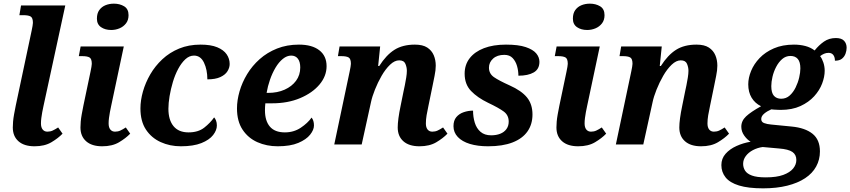

<svg xmlns="http://www.w3.org/2000/svg" viewBox="-20 -790 4650 1050"><path d="M169 10Q112 10 81 -17.5Q50 -45 50 -93Q50 -107 51.5 -125Q53 -143 57 -165Q61 -187 66 -212L153 -622Q156 -635 158 -648Q160 -661 160 -665Q160 -692 148 -699.5Q136 -707 107 -707H86L95 -760H337L218 -211Q214 -193 211 -176.5Q208 -160 206 -144.5Q204 -129 204 -115Q204 -93 213.5 -81.5Q223 -70 239 -70Q255 -70 268 -76Q281 -82 298 -93L322 -59Q298 -34 261 -12Q224 10 169 10Z M539 10Q482 10 451 -17.5Q420 -45 420 -93Q420 -107 421.5 -125Q423 -143 427 -165Q431 -187 436 -212L475 -398Q478 -411 480 -424Q482 -437 482 -441Q482 -468 470 -475.5Q458 -483 429 -483H411L421 -536H657L588 -211Q584 -193 581 -176.5Q578 -160 576 -144.5Q574 -129 574 -115Q574 -93 583.5 -81.5Q593 -70 609 -70Q625 -70 638 -76Q651 -82 668 -93L692 -59Q668 -34 631 -12Q594 10 539 10ZM588 -626Q555 -626 532.5 -641.5Q510 -657 510 -688Q510 -717 523 -735Q536 -753 557 -761.5Q578 -770 603 -770Q635 -770 659 -755.5Q683 -741 683 -707Q683 -680 669 -662Q655 -644 633.5 -635Q612 -626 588 -626Z M969 10Q908.9 10 858.5 -13Q808.1 -36 778 -81.5Q748 -127 748 -197Q748 -241 761.7 -289.5Q775.5 -338 801.9 -383.5Q828.3 -429 867.9 -466Q907.5 -503 959.8 -524.5Q1012 -546 1077 -546Q1133 -546 1168 -531.5Q1203 -517 1219.5 -493Q1236 -469 1236 -440Q1236 -420 1224 -400.5Q1212 -381 1185 -368.5Q1158 -356 1114 -356Q1114 -409 1095.5 -447.5Q1077 -486 1041 -486Q1015.3 -486 993.5 -465.8Q971.8 -445.6 954.5 -413.3Q937.2 -380.9 925.5 -341.9Q913.9 -303 907.4 -264.5Q901 -226 901 -195.3Q901 -134 929 -100Q957 -66 1011 -66Q1064 -66 1097 -92Q1130 -118 1151 -148Q1157 -142 1161.5 -130.5Q1166 -119 1166 -104Q1166 -78 1145.5 -51.5Q1125 -25 1081.4 -7.5Q1037.8 10 969 10Z M1498.9 10Q1438 10 1387.5 -12.5Q1337 -35 1306.5 -81Q1276 -127 1276 -197.3Q1276 -241.5 1290 -290.3Q1304 -339 1331.5 -384.5Q1359 -430 1400 -466.5Q1441 -503 1495 -524.5Q1549 -546 1614.9 -546Q1686.5 -546 1726.2 -515.1Q1766 -484.3 1766 -428.1Q1766 -374 1727.5 -328Q1689 -282 1621.7 -253.5Q1554.3 -225 1468 -225H1431.1Q1430.1 -214.7 1429.5 -204.8Q1429 -195 1429 -187Q1429 -129 1456 -97.5Q1483 -66 1537.9 -66Q1586.7 -66 1624.9 -91.5Q1663 -117 1684 -147Q1697 -131 1697 -104Q1697 -80 1676 -53.5Q1655 -27 1611.4 -8.5Q1567.7 10 1498.9 10ZM1446.6 -282Q1497 -282 1536.5 -299.6Q1576 -317.2 1599 -348.3Q1622 -379.5 1622 -421Q1622 -452 1609 -469Q1596 -486 1572.5 -486Q1549 -486 1526.8 -468Q1504.6 -450 1486.8 -420Q1469 -390 1456.5 -354Q1444 -318 1438 -282Z M2274 10Q2217 10 2186 -17.5Q2155 -45 2155 -93Q2155 -114 2159 -144Q2163 -174 2171 -212L2187 -291Q2190 -304 2194 -324Q2198 -344 2201.5 -365.5Q2205 -387 2205 -403Q2205 -422 2197 -441Q2189 -460 2163 -460Q2138 -460 2113 -436Q2088 -412 2067 -375.5Q2046 -339 2030.5 -300Q2015 -261 2009 -232L1958 0H1808L1892 -398Q1895 -411 1897 -424Q1899 -437 1899 -441Q1899 -468 1887 -475.5Q1875 -483 1846 -483H1828L1837 -536H2059L2048 -429H2054Q2092 -489 2137 -517.5Q2182 -546 2249 -546Q2292 -546 2316.5 -530Q2341 -514 2352 -488Q2363 -462 2363 -431Q2363 -406 2356.5 -375Q2350 -344 2345 -318L2323 -211Q2317 -184 2313 -160Q2309 -136 2309 -115Q2309 -93 2318.5 -81.5Q2328 -70 2344 -70Q2360 -70 2373 -76Q2386 -82 2403 -93L2427 -59Q2403 -34 2366 -12Q2329 10 2274 10Z M2649 10Q2592 10 2549.5 -3Q2507 -16 2483.5 -41Q2460 -66 2460 -100Q2460 -131 2475.5 -149.5Q2491 -168 2516 -176.5Q2541 -185 2567 -185Q2567 -150 2576.5 -119Q2586 -88 2608 -69Q2630 -50 2666 -50Q2694 -50 2715.5 -58.5Q2737 -67 2749.5 -84Q2762 -101 2762 -125Q2762 -160 2735 -180Q2708 -200 2649 -228Q2591 -256 2556 -292.5Q2521 -329 2521 -387Q2521 -436 2548.5 -471.5Q2576 -507 2626.5 -526.5Q2677 -546 2747 -546Q2815 -546 2855 -532.5Q2895 -519 2912.5 -498Q2930 -477 2930 -452Q2930 -412 2899 -394Q2868 -376 2815 -376Q2815 -403 2807.5 -429Q2800 -455 2783.5 -472.5Q2767 -490 2738 -490Q2699 -490 2676.5 -469.5Q2654 -449 2654 -420Q2654 -387 2681.5 -368Q2709 -349 2767 -323Q2832 -294 2862 -257Q2892 -220 2892 -164Q2892 -110 2864.5 -71Q2837 -32 2783 -11Q2729 10 2649 10Z M3142 10Q3085 10 3054 -17.5Q3023 -45 3023 -93Q3023 -107 3024.5 -125Q3026 -143 3030 -165Q3034 -187 3039 -212L3078 -398Q3081 -411 3083 -424Q3085 -437 3085 -441Q3085 -468 3073 -475.5Q3061 -483 3032 -483H3014L3024 -536H3260L3191 -211Q3187 -193 3184 -176.5Q3181 -160 3179 -144.5Q3177 -129 3177 -115Q3177 -93 3186.5 -81.5Q3196 -70 3212 -70Q3228 -70 3241 -76Q3254 -82 3271 -93L3295 -59Q3271 -34 3234 -12Q3197 10 3142 10ZM3191 -626Q3158 -626 3135.5 -641.5Q3113 -657 3113 -688Q3113 -717 3126 -735Q3139 -753 3160 -761.5Q3181 -770 3206 -770Q3238 -770 3262 -755.5Q3286 -741 3286 -707Q3286 -680 3272 -662Q3258 -644 3236.5 -635Q3215 -626 3191 -626Z M3814 10Q3757 10 3726 -17.5Q3695 -45 3695 -93Q3695 -114 3699 -144Q3703 -174 3711 -212L3727 -291Q3730 -304 3734 -324Q3738 -344 3741.5 -365.5Q3745 -387 3745 -403Q3745 -422 3737 -441Q3729 -460 3703 -460Q3678 -460 3653 -436Q3628 -412 3607 -375.5Q3586 -339 3570.5 -300Q3555 -261 3549 -232L3498 0H3348L3432 -398Q3435 -411 3437 -424Q3439 -437 3439 -441Q3439 -468 3427 -475.5Q3415 -483 3386 -483H3368L3377 -536H3599L3588 -429H3594Q3632 -489 3677 -517.5Q3722 -546 3789 -546Q3832 -546 3856.5 -530Q3881 -514 3892 -488Q3903 -462 3903 -431Q3903 -406 3896.5 -375Q3890 -344 3885 -318L3863 -211Q3857 -184 3853 -160Q3849 -136 3849 -115Q3849 -93 3858.5 -81.5Q3868 -70 3884 -70Q3900 -70 3913 -76Q3926 -82 3943 -93L3967 -59Q3943 -34 3906 -12Q3869 10 3814 10Z M4153 240Q4072 240 4021.5 224.5Q3971 209 3948 180Q3925 151 3925 113Q3925 77 3948 51Q3971 25 4007.5 8.5Q4044 -8 4085 -15Q4066 -26 4050 -48.5Q4034 -71 4034 -97Q4034 -129 4060 -153.5Q4086 -178 4142 -209Q4109 -225 4090.5 -255.5Q4072 -286 4072 -329Q4072 -364 4087.5 -402Q4103 -440 4134 -472.5Q4165 -505 4212 -525.5Q4259 -546 4322 -546Q4355 -546 4384 -538.5Q4413 -531 4435 -514Q4458 -543 4486 -562.5Q4514 -582 4551 -582Q4582 -582 4596 -567Q4610 -552 4610 -529Q4610 -513 4604 -496.5Q4598 -480 4584.5 -469Q4571 -458 4546 -458Q4546 -478 4537 -489.5Q4528 -501 4511 -501Q4498 -501 4486.5 -496Q4475 -491 4465 -483Q4476 -469 4483 -447.5Q4490 -426 4490 -403Q4490 -370 4476 -333Q4462 -296 4432.5 -263.5Q4403 -231 4357.5 -210Q4312 -189 4249 -189Q4243 -189 4233 -189.5Q4223 -190 4213.5 -190.5Q4204 -191 4198 -192Q4175 -182 4159 -168.5Q4143 -155 4143 -139Q4143 -123 4158.5 -117Q4174 -111 4197 -109L4309 -98Q4383 -91 4423.5 -58.5Q4464 -26 4464 38Q4464 83 4443.5 120.5Q4423 158 4383 184.5Q4343 211 4285 225.5Q4227 240 4153 240ZM4168 180Q4227 180 4263.5 166.5Q4300 153 4317.5 131.5Q4335 110 4335 85Q4335 56 4313.5 41Q4292 26 4240 22L4151 14Q4122 18 4097.5 31Q4073 44 4058.5 63.5Q4044 83 4044 106Q4044 126 4054.5 143Q4065 160 4092 170Q4119 180 4168 180ZM4252 -250Q4279 -250 4298.5 -267.5Q4318 -285 4331 -311.5Q4344 -338 4350.5 -366Q4357 -394 4357 -416Q4357 -451 4343 -467.5Q4329 -484 4303 -484Q4277 -484 4257.5 -467Q4238 -450 4224.5 -424Q4211 -398 4204.5 -370Q4198 -342 4198 -319Q4198 -282 4212.5 -266Q4227 -250 4252 -250Z"/></svg>

Font: Noto Serif
Style: Italic
Weight: 400
Italic angle: -12°
Designer: Monotype Design Team
Foundry: Monotype Imaging Inc.
Version: Version 2.013